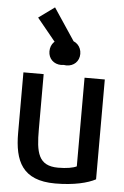

<svg xmlns="http://www.w3.org/2000/svg" viewBox="-59 -917 626 973"><g transform="rotate(5 253.5 -430.5)"><path d="M464 -25C425 -4 355 14 259 14C91 14 50 -83 50 -225V-533H153V-252C153 -136 165 -67 267 -67C310 -67 343 -73 361 -82V-533H464ZM302 -651C302 -613 274 -587 237 -587C200 -587 172 -613 172 -651C172 -688 198 -717 237 -717C274 -717 302 -689 302 -651ZM329 -651C329 -613 301 -587 264 -587C227 -587 199 -613 199 -651C199 -688 225 -717 264 -717C301 -717 329 -689 329 -651ZM181 -875 307 -686 244 -640 100 -816Z"/></g></svg>

Font: Repo Medium
Style: Regular
Weight: 500
Designer: Stefan Peev
Foundry: Context Ltd
Version: Version 1.502